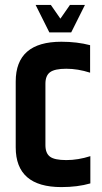

<svg xmlns="http://www.w3.org/2000/svg" viewBox="-20 -757 414 782"><path d="M165 -416V-166Q165 -133 183.5 -119Q202 -105 250 -105Q298 -105 348 -121V-10Q296 5 230 5Q44 5 44 -157V-425Q44 -587 230 -587Q294 -587 347 -573V-461Q297 -477 250 -477Q203 -477 184 -463Q165 -449 165 -416ZM181 -625 125 -737H187L226 -681L265 -737H326L270 -625Z"/></svg>

Font: Khand SemiBold
Style: Regular
Weight: 600
Designer: Devanagari: Sanchit Sawaria, Jyotish Sonowal; Latin: Satya Rajpurohit
Foundry: Indian Type Foundry
Version: Version 1.101;PS 1.0;hotconv 1.0.78;makeotf.lib2.5.61930; tt